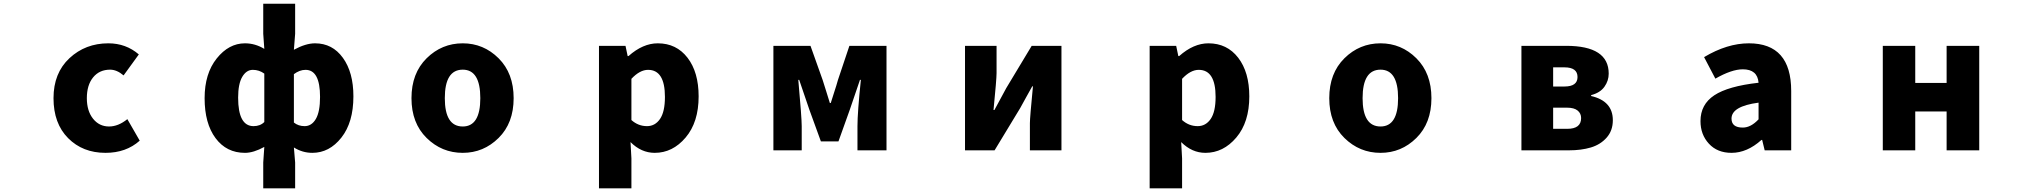

<svg xmlns="http://www.w3.org/2000/svg" viewBox="-20 -819 11040 1046"><path d="M554.7 13.7Q430.7 13.7 351.1 -66.4Q271.5 -146.5 271.5 -284.2Q271.5 -420.9 358.4 -502Q445.3 -583 570.3 -583Q666 -583 736.3 -522.5L653.3 -408.2Q616.2 -439.5 580.1 -439.5Q521.5 -439.5 487.3 -397.5Q453.1 -355.5 453.1 -284.2Q453.1 -214.8 486.8 -172.4Q520.5 -129.9 574.2 -129.9Q624 -129.9 673.8 -169.9L741.2 -52.7Q667 13.7 554.7 13.7Z M1414.1 207V66.4L1419.9 -18.6Q1361.3 13.7 1314.5 13.7Q1213.9 13.7 1154.3 -66.4Q1094.7 -146.5 1094.7 -284.2Q1094.7 -418 1160.6 -500.5Q1226.6 -583 1314.5 -583Q1370.1 -583 1419.9 -552.7L1414.1 -634.8V-798.8H1587.9V-634.8L1581.1 -547.9Q1645.5 -583 1696.3 -583Q1791 -583 1848.1 -503.9Q1905.3 -424.8 1905.3 -293.9Q1905.3 -152.3 1839.8 -69.3Q1774.4 13.7 1681.6 13.7Q1627.9 13.7 1581.1 -15.6L1587.9 66.4V207ZM1361.3 -131.8Q1397.5 -131.8 1419.9 -154.3V-418Q1391.6 -438.5 1357.4 -438.5Q1322.3 -438.5 1299.8 -400.4Q1277.3 -362.3 1277.3 -287.1Q1277.3 -131.8 1361.3 -131.8ZM1639.6 -131.8Q1677.7 -131.8 1700.7 -170.9Q1723.6 -210 1723.6 -291Q1723.6 -438.5 1644.5 -438.5Q1612.3 -438.5 1581.1 -415V-151.4Q1605.5 -131.8 1639.6 -131.8Z M2501 13.7Q2386.7 13.7 2304.2 -67.4Q2221.7 -148.4 2221.7 -284.2Q2221.7 -419.9 2304.2 -501.5Q2386.7 -583 2501 -583Q2614.3 -583 2696.3 -501.5Q2778.3 -419.9 2778.3 -284.2Q2778.3 -148.4 2696.3 -67.4Q2614.3 13.7 2501 13.7ZM2501 -129.9Q2596.7 -129.9 2596.7 -284.2Q2596.7 -439.5 2501 -439.5Q2403.3 -439.5 2403.3 -284.2Q2403.3 -129.9 2501 -129.9Z M3243.2 207V-569.3H3387.7L3399.4 -513.7H3404.3Q3482.4 -583 3563.5 -583Q3665 -583 3725.6 -504.4Q3786.1 -425.8 3786.1 -293.9Q3786.1 -153.3 3715.3 -69.8Q3644.5 13.7 3546.9 13.7Q3473.6 13.7 3415 -44.9L3419.9 43.9V207ZM3504.9 -131.8Q3548.8 -131.8 3575.7 -170.9Q3602.5 -210 3602.5 -291Q3602.5 -438.5 3510.7 -438.5Q3465.8 -438.5 3419.9 -389.6V-165Q3457 -131.8 3504.9 -131.8Z M4193.4 0V-569.3H4395.5L4461.9 -382.8Q4468.8 -360.4 4481.9 -319.3Q4495.1 -278.3 4501 -257.8H4505.9Q4510.7 -274.4 4524.4 -315.9Q4538.1 -357.4 4544.9 -382.8L4607.4 -569.3H4809.6V0H4651.4V-131.8Q4651.4 -206.1 4669.9 -383.8H4665Q4656.2 -356.4 4636.2 -299.3Q4616.2 -242.2 4609.4 -220.7L4547.9 -48.8H4452.1L4389.6 -220.7Q4381.8 -245.1 4361.8 -302.2Q4341.8 -359.4 4334 -383.8H4329.1Q4347.7 -176.8 4347.7 -131.8V0Z M5237.3 0V-569.3H5409.2V-420.9Q5409.2 -387.7 5392.6 -219.7H5397.5Q5405.3 -235.4 5429.2 -278.3Q5453.1 -321.3 5461.9 -338.9L5600.6 -569.3H5762.7V0H5590.8V-148.4Q5590.8 -177.7 5607.4 -348.6H5603.5Q5593.8 -331.1 5569.8 -288.1Q5545.9 -245.1 5538.1 -230.5L5398.4 0Z M6243.2 207V-569.3H6387.7L6399.4 -513.7H6404.3Q6482.4 -583 6563.5 -583Q6665 -583 6725.6 -504.4Q6786.1 -425.8 6786.1 -293.9Q6786.1 -153.3 6715.3 -69.8Q6644.5 13.7 6546.9 13.7Q6473.6 13.7 6415 -44.9L6419.9 43.9V207ZM6504.9 -131.8Q6548.8 -131.8 6575.7 -170.9Q6602.5 -210 6602.5 -291Q6602.5 -438.5 6510.7 -438.5Q6465.8 -438.5 6419.9 -389.6V-165Q6457 -131.8 6504.9 -131.8Z M7501 13.7Q7386.7 13.7 7304.2 -67.4Q7221.7 -148.4 7221.7 -284.2Q7221.7 -419.9 7304.2 -501.5Q7386.7 -583 7501 -583Q7614.3 -583 7696.3 -501.5Q7778.3 -419.9 7778.3 -284.2Q7778.3 -148.4 7696.3 -67.4Q7614.3 13.7 7501 13.7ZM7501 -129.9Q7596.7 -129.9 7596.7 -284.2Q7596.7 -439.5 7501 -439.5Q7403.3 -439.5 7403.3 -284.2Q7403.3 -129.9 7501 -129.9Z M8268.6 0V-569.3H8512.7Q8744.1 -569.3 8744.1 -418Q8744.1 -378.9 8720.7 -346.2Q8697.3 -313.5 8648.4 -300.8V-295.9Q8766.6 -268.6 8766.6 -164.1Q8766.6 -107.4 8732.9 -69.3Q8699.2 -31.2 8647 -15.6Q8594.7 0 8527.3 0ZM8441.4 -347.7H8502.9Q8574.2 -347.7 8574.2 -399.4Q8574.2 -452.1 8502.9 -452.1H8441.4ZM8441.4 -117.2H8518.6Q8593.8 -117.2 8593.8 -175.8Q8593.8 -201.2 8574.7 -216.8Q8555.7 -232.4 8517.6 -232.4H8441.4Z M9413.1 13.7Q9335.9 13.7 9290 -36.1Q9244.1 -85.9 9244.1 -159.2Q9244.1 -250 9319.3 -299.8Q9394.5 -349.6 9560.5 -368.2Q9554.7 -441.4 9474.6 -441.4Q9414.1 -441.4 9325.2 -390.6L9263.7 -507.8Q9389.6 -583 9507.8 -583Q9738.3 -583 9738.3 -323.2V0H9593.8L9580.1 -56.6H9576.2Q9498 13.7 9413.1 13.7ZM9474.6 -124Q9518.6 -124 9560.5 -168.9V-259.8Q9413.1 -240.2 9413.1 -172.9Q9413.1 -124 9474.6 -124Z M10237.3 0V-569.3H10414.1V-367.2H10585V-569.3H10762.7V0H10585V-211.9H10414.1V0Z"/></svg>

Font: Gen Shin Gothic Monospace Heavy
Style: Bold
Weight: 800
Designer: [Source Han Sans]
Ryoko NISHIZUKA  (kana & ideographs); Paul D. Hunt (Latin, Greek & Cyrillic); Wenlong ZHANG  (bopomofo
Version: Version 1.002.20150607